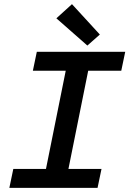

<svg xmlns="http://www.w3.org/2000/svg" viewBox="-20 -903 640 923"><path d="M25 0 44 -91H201L296 -563H138L157 -654H582L563 -563H404L309 -91H468L449 0ZM400 -684 251 -815 326 -883 460 -737Z"/></svg>

Font: Source Code Pro ExtraLight SemiBold
Style: Italic
Weight: 600
Italic angle: -11°
Monospace: yes
Version: Version 1.016;hotconv 1.0.116;makeotfexe 2.5.65601